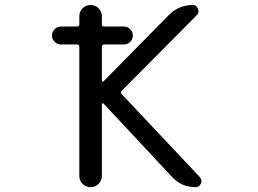

<svg xmlns="http://www.w3.org/2000/svg" viewBox="-20 -775 1040 774"><path d="M225.6 -595.7Q210.9 -595.7 200.2 -606.4Q189.5 -617.2 189.5 -631.8Q189.5 -646.5 200.2 -657.2Q210.9 -668 225.6 -668H291Q299.8 -668 299.8 -676.8V-709Q299.8 -728.5 313 -741.7Q326.2 -754.9 345.2 -754.9Q364.3 -754.9 377.4 -741.7Q390.6 -728.5 390.6 -709V-676.8Q390.6 -668 399.4 -668H479.5Q494.1 -668 504.9 -657.2Q515.6 -646.5 515.6 -631.8Q515.6 -617.2 504.9 -606.4Q494.1 -595.7 479.5 -595.7H400.4Q390.6 -595.7 390.6 -585.9V-450.2Q390.6 -447.3 393.1 -446.3Q395.5 -445.3 397.5 -447.3L660.2 -713.9Q700.2 -754.9 757.8 -754.9Q771.5 -754.9 777.8 -739.7Q784.2 -724.6 774.4 -714.8L470.7 -409.2Q463.9 -402.3 470.7 -395.5L785.2 -61.5Q792 -53.7 792 -44.9Q792 -40 790 -35.2Q783.2 -20.5 767.6 -20.5Q711.9 -20.5 673.8 -61.5L397.5 -357.4Q395.5 -359.4 393.1 -358.4Q390.6 -357.4 390.6 -354.5V-66.4Q390.6 -46.9 377.4 -33.7Q364.3 -20.5 345.2 -20.5Q326.2 -20.5 313 -33.7Q299.8 -46.9 299.8 -66.4V-585.9Q299.8 -595.7 290 -595.7Z"/></svg>

Font: Rounded-X Mgen+ 2m regular
Style: Regular
Weight: 400
Designer: [Source Han Sans]
Ryoko NISHIZUKA  (kana & ideographs); Paul D. Hunt (Latin, Greek & Cyrillic); Wenlong ZHANG  (bopomofo
Version: Version 1.059.20150602